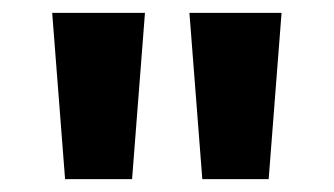

<svg xmlns="http://www.w3.org/2000/svg" viewBox="-20 -734 519 298"><path d="M205 -714 185 -456H81L61 -714ZM417 -714 397 -456H294L274 -714Z"/></svg>

Font: Noto Sans Cherokee
Style: Regular
Weight: 400
Designer: Monotype Design Team
Foundry: Monotype Imaging Inc.
Version: Version 2.001